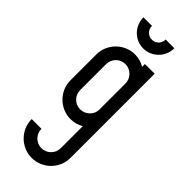

<svg xmlns="http://www.w3.org/2000/svg" viewBox="-277 -625 921 921"><g transform="rotate(45 183.0 -165.0)"><path d="M175.3 -438.5Q211.4 -438.5 241.2 -420.4V-439.5H307.1V0H241.2V-17.6Q226.6 -9.3 210.2 -4.6Q193.8 0 175.3 0Q147.9 0 124.3 -10.3Q100.6 -20.5 82.5 -38.6Q64.5 -56.6 54.2 -80.3Q43.9 -104 43.9 -131.3V-307.1Q43.9 -334 54.2 -357.9Q64.5 -381.8 82.5 -399.9Q100.6 -418 124.3 -428.2Q147.9 -438.5 175.3 -438.5ZM109.9 -131.3Q109.9 -117.7 115 -105.7Q120.1 -93.8 128.9 -85Q137.7 -76.2 149.7 -71Q161.6 -65.9 175.3 -65.9Q188.5 -65.9 200.2 -70.8Q211.9 -75.7 220.9 -84.2Q230 -92.8 235.4 -104Q240.7 -115.2 241.2 -128.4V-307.1Q241.2 -320.8 236.1 -332.8Q231 -344.7 221.9 -353.8Q212.9 -362.8 200.9 -367.9Q189 -373 175.3 -373Q161.6 -373 149.7 -367.9Q137.7 -362.8 128.9 -353.8Q120.1 -344.7 115 -332.8Q109.9 -320.8 109.9 -307.1ZM307.1 131.3Q307.1 158.7 296.9 182.6Q286.6 206.5 268.6 224.6Q250.5 242.7 226.6 252.9Q202.6 263.2 175.3 263.2Q147.9 263.2 124.3 252.9Q100.6 242.7 82.5 224.6Q64.5 206.5 54.2 182.6Q43.9 158.7 43.9 131.3H109.9Q109.9 145 115 157Q120.1 168.9 128.9 178Q137.7 187 149.7 192.1Q161.6 197.3 175.3 197.3Q189 197.3 200.9 192.1Q212.9 187 221.9 178Q231 168.9 236.1 157Q241.2 145 241.2 131.3V0H307.1ZM182.6 -545.4Q191.9 -545.4 200.4 -549.1Q209 -552.7 215.1 -559.1Q221.2 -565.4 224.9 -574Q228.5 -582.5 228.5 -592.8H287.6Q287.6 -570.8 279.3 -551.3Q271 -531.7 256.6 -517.3Q242.2 -502.9 223.1 -494.6Q204.1 -486.3 182.1 -486.3Q160.6 -486.3 141.6 -494.6Q122.6 -502.9 108.4 -517.3Q94.2 -531.7 85.9 -551.3Q77.6 -570.8 77.6 -592.8H135.7Q135.7 -572.3 149.4 -558.8Q163.1 -545.4 182.6 -545.4Z"/></g></svg>

Font: Aeronef
Style: Regular
Weight: 400
Designer: Peter Wiegel - CAT-Fonts Germany
Foundry: CAT-Fonts, Peter Wiegel
Version: Version 0.002